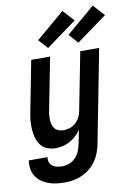

<svg xmlns="http://www.w3.org/2000/svg" viewBox="-116 -851 810 1141"><g transform="rotate(-10 289.0 -281.0)"><path d="M182 222Q156 222 130.5 219Q105 216 82 207.5Q59 199 40 185Q21 171 8.5 151Q-4 131 -8 106.5Q-12 82 -8 56H105Q102 72 107 86.5Q112 101 123.5 109.5Q135 118 150.5 121.5Q166 125 182 125Q203 125 224.5 117Q246 109 262 92.5Q278 76 287 55Q296 34 300 13L317 -71Q303 -52 286 -36Q269 -20 248.5 -9Q228 2 206.5 7Q185 12 163 12Q136 12 112 2.5Q88 -7 73 -27Q58 -47 51 -72Q44 -97 42.5 -123.5Q41 -150 43.5 -177Q46 -204 52 -231L110 -530H224L162 -213Q159 -198 158 -183.5Q157 -169 158 -154.5Q159 -140 163.5 -127Q168 -114 177 -104Q186 -94 199.5 -89.5Q213 -85 228 -85Q247 -85 266.5 -91.5Q286 -98 301 -112Q316 -126 325.5 -144.5Q335 -163 338 -182L406 -530H520L411 31Q406 57 396.5 82.5Q387 108 371 131Q355 154 333 172Q311 190 285.5 201.5Q260 213 234 217.5Q208 222 182 222ZM404 -582 354 -638 526 -784 588 -716ZM221 -582 171 -638 343 -784 405 -716Z"/></g></svg>

Font: Lode Term
Style: Bold Italic
Weight: 700
Italic angle: -11°
Monospace: yes
Designer: Belleve Invis
Foundry: Belleve Invis
Version: Version 29.2.0